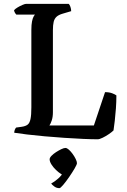

<svg xmlns="http://www.w3.org/2000/svg" viewBox="-20 -724 658 998"><path d="M488 0Q457 0 412 -2Q367 -4 315 -7.5Q263 -11 212.5 -15.5Q162 -20 120.5 -25Q79 -30 54 -34Q54 -42 57 -49.5Q60 -57 64 -61L93 -65Q113 -68 123.5 -76Q134 -84 138.5 -105Q143 -126 143 -166V-568Q143 -596 146.5 -613Q150 -630 155 -638.5Q160 -647 162 -648H65Q61 -652 57.5 -658Q54 -664 53 -671Q59 -678 71.5 -685.5Q84 -693 97 -698.5Q110 -704 116 -704H337Q342 -700 346 -688.5Q350 -677 350 -666L306 -653Q285 -647 274 -637Q263 -627 259 -610.5Q255 -594 255 -567V-140Q255 -116 249 -98Q243 -80 237 -72H468L526 -245Q548 -245 563.5 -239Q579 -233 585 -228Q585 -195 582.5 -160Q580 -125 576.5 -95.5Q573 -66 570 -46Q562 -38 546 -27Q530 -16 513.5 -8Q497 0 488 0ZM289 254Q274 254 262.5 245.5Q251 237 246 230Q263 221 282.5 204Q302 187 311 167L325 191Q315 191 300 182Q285 173 271 159.5Q257 146 247.5 131Q238 116 238 104Q238 96 247.5 86Q257 76 271 67Q285 58 298.5 51.5Q312 45 320 45Q328 45 338 54Q348 63 357.5 76Q367 89 373.5 102.5Q380 116 380 124Q380 131 368 151.5Q356 172 339.5 196Q323 220 308.5 237Q294 254 289 254Z"/></svg>

Font: Texturina 12pt Medium
Style: Regular
Weight: 500
Designer: Guillermo Torres Carreño
Foundry: Omnibus-Type
Version: Version 1.002